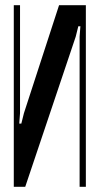

<svg xmlns="http://www.w3.org/2000/svg" viewBox="-20 -719 384 738"><path d="M310 -699V-1H286V-578L289 -618H281L271 -578L77 -1H33V-699H57V-284L54 -244H62L72 -284L207 -699Z"/></svg>

Font: Moniqa Narrow Heading
Style: Bold
Weight: 700
Width: 4
Designer: Rajesh Rajput
Foundry: Rajesh Rajput
Version: Version 1.000